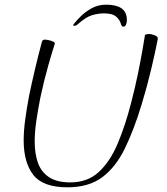

<svg xmlns="http://www.w3.org/2000/svg" viewBox="-20 -783 712 819"><path d="M433 -763Q518 -763 521 -703Q521 -698 521 -693.5Q521 -689 520 -686Q518 -676 514 -672.5Q510 -669 506 -669Q500 -669 496 -680Q492 -697 476 -711.5Q460 -726 424 -726Q400 -726 373.5 -718.5Q347 -711 311 -679Q305 -673 296 -673Q288 -673 296 -682Q305 -694 324 -713Q343 -732 370.5 -747.5Q398 -763 433 -763ZM268 16Q163 16 122 -37Q81 -90 81 -184Q81 -225 87.5 -273Q94 -321 104 -374Q115 -427 128.5 -484.5Q142 -542 158 -602Q160 -610 163.5 -612Q167 -614 171 -614Q178 -614 189 -611.5Q200 -609 208 -605Q216 -601 213 -594Q204 -567 186 -504Q168 -441 152 -366Q142 -315 135 -267.5Q128 -220 128 -179Q128 -127 142 -88Q156 -49 189.5 -27Q223 -5 280 -5Q353 -5 401 -49Q449 -93 481.5 -169.5Q514 -246 539 -343Q556 -408 568.5 -469Q581 -530 588.5 -574.5Q596 -619 598 -631Q599 -636 606 -637Q613 -638 617 -638Q625 -638 640 -632.5Q655 -627 653 -616Q643 -564 625 -488Q607 -412 584 -337Q551 -228 512 -148.5Q473 -69 415.5 -26.5Q358 16 268 16Z"/></svg>

Font: Moon Dance
Style: Regular
Weight: 400
Designer: Robert E. Leuschke
Foundry: Robert E. Leuschke
Version: Version 1.010; ttfautohint (v1.8.3)